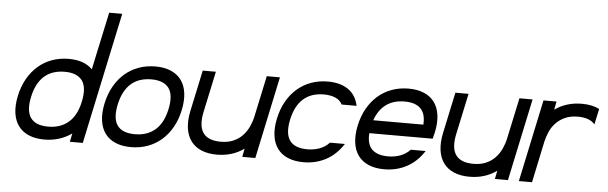

<svg xmlns="http://www.w3.org/2000/svg" viewBox="-44 -773 2902 916"><g transform="rotate(5 1407.0 -315.0)"><path d="M508.3 -629.9 374.5 0H312.5L320.8 -40.5Q263.2 0 189.9 0Q147.5 0 116 -13.2Q84.5 -26.4 65.7 -51.8Q46.9 -77.1 41.7 -113.8Q36.6 -150.4 46.4 -196.8Q56.2 -242.7 76.9 -279.3Q97.7 -315.9 127 -341.3Q156.2 -366.7 193.4 -380.1Q230.5 -393.6 273.4 -393.6Q348.1 -393.6 386.7 -353.5L445.8 -629.9ZM343.3 -297.4Q318.4 -330.6 259.8 -330.6Q198.7 -330.6 161.1 -296.9Q123.5 -263.2 109.4 -196.8Q95.2 -129.9 118.9 -96.4Q142.6 -63 203.1 -63Q262.2 -63 300.5 -96.2Q338.9 -129.4 353 -196.8Q367.2 -264.2 343.3 -297.4Z M688.5 -393.6Q731.4 -393.6 762.7 -380.1Q793.9 -366.7 812.5 -341.3Q831.1 -315.9 835.9 -279.3Q840.8 -242.7 831.1 -196.8Q821.3 -150.4 800.5 -113.8Q779.8 -77.1 750.2 -51.8Q720.7 -26.4 683.8 -13.2Q647 0 605 0Q562.5 0 531 -13.2Q499.5 -26.4 480.7 -51.8Q461.9 -77.1 456.8 -113.8Q451.7 -150.4 461.4 -196.8Q471.2 -242.7 491.9 -279.3Q512.7 -315.9 542 -341.3Q571.3 -366.7 608.4 -380.1Q645.5 -393.6 688.5 -393.6ZM758.3 -297.4Q733.4 -330.6 674.8 -330.6Q613.8 -330.6 576.2 -296.9Q538.6 -263.2 524.4 -196.8Q510.3 -129.9 533.9 -96.4Q557.6 -63 618.2 -63Q677.2 -63 715.6 -96.2Q753.9 -129.4 768.1 -196.8Q782.2 -264.2 758.3 -297.4Z M1138.2 0 1146 -40Q1090.3 0 1016.1 0Q973.6 0 942.1 -13.2Q910.6 -26.4 891.8 -51.8Q873 -77.1 867.9 -113.8Q862.8 -150.4 872.6 -196.8L914.6 -393.6H977.5L935.5 -196.8Q921.4 -129.9 945.1 -96.4Q968.8 -63 1029.3 -63Q1064.5 -63 1090.3 -74.5Q1116.2 -85.9 1134 -105Q1151.9 -124 1162.8 -147.9Q1173.8 -171.9 1179.2 -196.8L1221.2 -393.6H1284.2L1200.7 0Z M1514.2 -393.6Q1574.2 -393.6 1612.1 -367.2Q1649.9 -340.8 1660.2 -290H1588.9Q1578.6 -310.5 1555.7 -320.6Q1532.7 -330.6 1500.5 -330.6Q1439.5 -330.6 1401.9 -296.9Q1364.3 -263.2 1350.1 -196.8Q1335.9 -129.9 1359.6 -96.4Q1383.3 -63 1443.8 -63Q1476.1 -63 1503.2 -73.2Q1530.3 -83.5 1549.3 -104H1620.6Q1587.4 -52.2 1538.8 -26.1Q1490.2 0 1430.7 0Q1388.2 0 1356.7 -13.2Q1325.2 -26.4 1306.4 -51.8Q1287.6 -77.1 1282.5 -113.8Q1277.3 -150.4 1287.1 -196.8Q1296.9 -242.7 1317.6 -279.3Q1338.4 -315.9 1367.7 -341.3Q1397 -366.7 1434.1 -380.1Q1471.2 -393.6 1514.2 -393.6Z M1900.9 -393.6Q1943.8 -393.6 1975.1 -380.1Q2006.3 -366.7 2024.9 -341.3Q2043.5 -315.9 2048.3 -279.3Q2053.2 -242.7 2043.5 -196.8Q2040 -180.2 2035.6 -165.5H1732.4Q1728 -113.8 1753.2 -88.4Q1778.3 -63 1830.6 -63Q1862.8 -63 1889.9 -73.2Q1917 -83.5 1936 -104H2007.3Q1974.1 -52.2 1925.5 -26.1Q1877 0 1817.4 0Q1774.9 0 1743.4 -13.2Q1711.9 -26.4 1693.1 -51.8Q1674.3 -77.1 1669.2 -113.8Q1664.1 -150.4 1673.8 -196.8Q1683.6 -242.7 1704.3 -279.3Q1725.1 -315.9 1754.4 -341.3Q1783.7 -366.7 1820.8 -380.1Q1857.9 -393.6 1900.9 -393.6ZM1745.6 -228.5H1985.4Q1989.3 -278.8 1964.6 -304.7Q1939.9 -330.6 1887.2 -330.6Q1834 -330.6 1798.6 -304.7Q1763.2 -278.8 1745.6 -228.5Z M2348.1 0 2356 -40Q2300.3 0 2226.1 0Q2183.6 0 2152.1 -13.2Q2120.6 -26.4 2101.8 -51.8Q2083 -77.1 2077.9 -113.8Q2072.8 -150.4 2082.5 -196.8L2124.5 -393.6H2187.5L2145.5 -196.8Q2131.3 -129.9 2155 -96.4Q2178.7 -63 2239.3 -63Q2274.4 -63 2300.3 -74.5Q2326.2 -85.9 2344 -105Q2361.8 -124 2372.8 -147.9Q2383.8 -171.9 2389.2 -196.8L2431.2 -393.6H2494.1L2410.6 0Z M2608.9 -393.6 2601.1 -354Q2656.7 -393.6 2731 -393.6Q2780.3 -393.6 2814.5 -376L2798.3 -300.8Q2773.4 -330.6 2717.3 -330.6Q2681.2 -330.6 2655 -318.6Q2628.9 -306.6 2611.1 -287.6Q2593.3 -268.6 2583 -244.6Q2572.8 -220.7 2567.4 -196.8L2525.9 0H2462.9L2546.4 -393.6Z"/></g></svg>

Font: Fibel Nord
Style: Italic
Weight: 400
Designer: Peter Wiegel
Foundry: Peter Wioegel
Version: Version 000.000